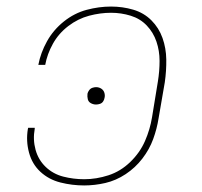

<svg xmlns="http://www.w3.org/2000/svg" viewBox="-20 -558 616 586"><path d="M237 8Q269 8 301.5 0.5Q334 -7 363.5 -26.5Q393 -46 414.5 -74Q436 -102 447.5 -133.5Q459 -165 464 -197L483 -307Q488 -342 487.5 -376.5Q487 -411 476 -442Q465 -473 442 -496Q419 -519 386.5 -528.5Q354 -538 319 -538Q282 -538 244.5 -528Q207 -518 175 -492.5Q143 -467 123.5 -432Q104 -397 97 -360H118Q124 -393 141.5 -424.5Q159 -456 188.5 -478.5Q218 -501 252 -510Q286 -519 319 -519Q350 -519 379 -510Q408 -501 428 -480Q448 -459 457.5 -431Q467 -403 467 -372Q467 -341 462 -310L444 -200Q438 -163 422.5 -127.5Q407 -92 377.5 -63.5Q348 -35 311 -23Q274 -11 237 -11Q204 -11 173 -19Q142 -27 119.5 -48.5Q97 -70 88.5 -101Q80 -132 86 -165Q86 -166 86 -168H66L65 -164Q59 -128 68.5 -92.5Q78 -57 103.5 -33.5Q129 -10 164.5 -1Q200 8 237 8ZM273 -239Q279 -239 285 -241Q291 -243 294.5 -248Q298 -253 299 -259Q301 -267 298.5 -275Q296 -283 289 -287.5Q282 -292 273 -292Q268 -292 262 -290Q256 -288 252 -282.5Q248 -277 247 -272Q246 -263 248 -255Q250 -247 257.5 -243Q265 -239 273 -239Z"/></svg>

Font: Iosevka Sparkle Thin Oblique
Style: Regular
Weight: 100
Italic angle: -9°
Designer: Belleve Invis
Foundry: Belleve Invis
Version: Version 4.5.0; ttfautohint (v1.8.3)